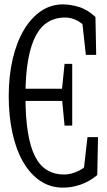

<svg xmlns="http://www.w3.org/2000/svg" viewBox="-20 -775 489 880"><path d="M269 85Q210.9 85 165 54.4Q119.1 23.9 86.7 -31.7Q54.2 -87.4 37.1 -165Q20 -242.7 20 -335Q20 -425.8 37.8 -502.9Q55.7 -580.1 88.6 -636.2Q121.6 -692.4 167 -723.6Q212.4 -754.9 268.6 -754.9Q300.3 -754.9 339.8 -743.7Q379.4 -732.4 417.5 -697.3L420.9 -523.4H373.5L354 -700.7L401.9 -681.6V-616.7Q368.7 -660.6 339.4 -677.7Q310.1 -694.8 277.3 -694.8Q234.9 -694.8 201.2 -674.8Q167.5 -654.8 144.5 -612.3Q121.6 -569.8 109.1 -501.2Q96.7 -432.6 96.7 -335Q96.7 -236.8 107.9 -168.5Q119.1 -100.1 140.9 -57.6Q162.6 -15.1 196.3 4.9Q230 24.9 273.4 24.9Q306.2 24.9 341.3 7.6Q376.5 -9.8 410.2 -51.8V13.2L360.8 30.8L380.9 -146.5H429.2L425.8 27.3Q390.1 57.1 350.1 71Q310.1 85 269 85ZM75.7 -312.5V-368.2H288.6V-312.5ZM275.9 -199.2 263.2 -332.5V-356.4L275.9 -482.4H311V-199.2Z"/></svg>

Font: Scarab Serif
Style: Regular
Weight: 400
Designer: John Roberts
Foundry: Scarab
Version: 1.0